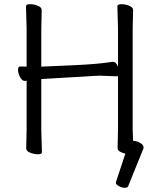

<svg xmlns="http://www.w3.org/2000/svg" viewBox="-20 -725 741 916"><path d="M615 -53Q632 -53 648.5 -43.5Q665 -34 665 -21Q665 -18 664 -16L592 162Q589 171 575.5 171Q562 171 547.5 163Q533 155 533 148.5Q533 142 534 141L578 8Q569 6 560 2Q541 -5 541 -18L543 -107V-362L536 -361L457 -364L434 -363L415 -362Q397 -361 368 -359Q339 -357 306.5 -355.5Q274 -354 229.5 -351Q185 -348 177 -348V-105L180 1Q180 11 161.5 11Q143 11 124 3.5Q105 -4 105 -17L107 -106V-340Q104 -339 99 -339H98Q85 -339 75.5 -357.5Q66 -376 66 -392Q66 -408 77 -408H78L107 -407V-589L104 -695Q104 -705 123 -705Q142 -705 160.5 -697.5Q179 -690 179 -677L177 -588V-407Q178 -407 199.5 -408Q221 -409 334.5 -414Q448 -419 516 -430H519Q534 -430 543 -406V-589L540 -695Q540 -705 559 -705Q578 -705 596.5 -697.5Q615 -690 615 -677L613 -588V-106Z"/></svg>

Font: Moon Stars Kai T
Style: Regular
Weight: 400
Designer: GuiWonder
Version: Version 1.101